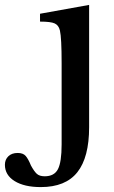

<svg xmlns="http://www.w3.org/2000/svg" viewBox="-154 -521 465 782"><path d="M209 -501V-3Q209 120 161 180.5Q113 241 12 241Q-55 241 -94.5 216.5Q-134 192 -134 150Q-134 129 -120 115.5Q-106 102 -82 102Q-60 102 -49.5 114Q-39 126 -28 153Q-15 177 -4 187Q7 197 28 197Q67 197 82 168Q97 139 97 67V-264Q97 -367 90 -397Q85 -418 69 -425.5Q53 -433 9 -433V-465Z"/></svg>

Font: Kolar Light
Style: Regular
Weight: 300
Designer: Ramakrishna Saiteja (Kannada); Shiva Nallaperumal (Latin)
Foundry: Indian Type Foundry
Version: Version 1.001;PS 1.0;hotconv 1.0.88;makeotf.lib2.5.647800